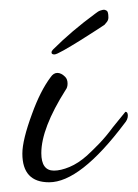

<svg xmlns="http://www.w3.org/2000/svg" viewBox="-20 -353 283 395"><path d="M81 22Q26 22 26 -37Q26 -65 46 -119Q63 -166 84 -194Q90 -203 98 -203Q106 -203 114 -195Q119 -190 119 -181Q119 -173 115 -168Q65 -89 65 -38Q65 -2 91 -2Q105 -2 123 -9.5Q141 -17 159 -33Q171 -44 184.5 -58Q198 -72 212 -91Q238 -123 238 -123Q243 -123 243 -115Q243 -107 236 -99Q145 22 81 22ZM92 -241Q86 -241 86 -245Q86 -248 89 -251Q127 -289 176 -325Q182 -330 187 -331.5Q192 -333 194 -333Q196 -333 199.5 -331Q203 -329 203 -317Q203 -312 200 -308Q197 -304 195 -302Q192 -300 177.5 -290.5Q163 -281 144.5 -269.5Q126 -258 111 -249.5Q96 -241 92 -241Z"/></svg>

Font: Corinthia
Style: Regular
Weight: 400
Designer: Robert E. Leuschke
Foundry: Robert E. Leuschke
Version: Version 1.013; ttfautohint (v1.8.3)